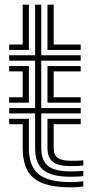

<svg xmlns="http://www.w3.org/2000/svg" viewBox="-20 -790 394 819"><path d="M19.2 -577V-600H76.8V-770H103.2V-577ZM182.5 -577V-770H209V-600H324.2V-577ZM282 -36Q200.5 -36 165.1 -64.5Q129.8 -93 129.8 -158.5V-306.2H19.2V-329H129.8V-531.2H19.2V-554.2H129.8V-770H156V-554.2H324.2V-531.2H156V-329H324.2V-306.2H156V-158.5Q156 -105 185.2 -81.9Q214.5 -58.8 282 -58.8Q311.2 -58.8 335.5 -61.2V-39.2Q317.8 -36 282 -36ZM182.5 -352V-508.2H324.2V-485.5H209V-375H324.2V-352ZM19.2 -352V-375H76.8V-485.5H19.2V-508.2H103.2V-352ZM282 9.2Q172 9.2 124.4 -29.8Q76.8 -68.8 76.8 -158.5V-260.2H19.2V-283.2H103.2V-158.5Q103.2 -80.8 144.8 -47Q186.2 -13.2 282 -13.2Q309.5 -13.2 335.5 -17V5Q315.5 9.2 282 9.2ZM282 -81.5Q228.8 -81.5 205.6 -99.4Q182.5 -117.2 182.5 -158.5V-283.2H324.2V-260.2H209V-158.5Q209 -129.2 226 -116.8Q243 -104.2 282 -104.2Q298.8 -104.2 312 -104.5Q325.2 -104.8 335.5 -106V-84Q316.5 -81.5 282 -81.5Z"/></svg>

Font: Big Shoulders Inline Text ExtraBold
Style: Regular
Weight: 800
Designer: Patric King
Foundry: XO Type Co
Version: Version 1.000